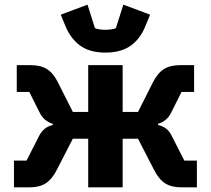

<svg xmlns="http://www.w3.org/2000/svg" viewBox="-20 -805 906 825"><path d="M40 0V-115H94L149 -223Q160 -243 174.5 -253.5Q189 -264 207 -268V-273Q189 -278 174.5 -290Q160 -302 151 -320L106 -410H52V-525H113Q155 -525 182 -508Q209 -491 229 -451L293 -324H359V-525H507V-324H573L637 -451Q657 -491 684 -508Q711 -525 753 -525H814V-410H760L715 -320Q706 -302 691.5 -290Q677 -278 659 -273V-268Q677 -264 692 -253.5Q707 -243 717 -223L772 -115H826V0H759Q717 0 690 -17Q663 -34 642 -75L573 -209H507V0H359V-209H293L224 -75Q203 -34 176 -17Q149 0 107 0ZM433 -579Q367 -579 326 -608Q285 -637 262 -691L241 -742L356 -785L388 -684Q394 -681 407 -679Q420 -677 433 -677Q446 -677 459 -679Q472 -681 478 -684L510 -785L625 -742L604 -691Q582 -637 540.5 -608Q499 -579 433 -579Z"/></svg>

Font: IBM Plex Sans Var
Style: Regular
Weight: 400
Designer: Mike Abbink, Paul van der Laan, Pieter van Rosmalen
Foundry: Bold Monday
Version: Version 3.000